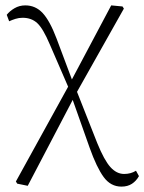

<svg xmlns="http://www.w3.org/2000/svg" viewBox="-20 -503 536 713"><path d="M44 179 39 171 233 -181 165 -338Q140 -397 118.5 -417Q97 -437 64 -437Q50 -437 37.5 -433Q25 -429 14 -424L5 -448Q16 -462 34 -472.5Q52 -483 74 -483Q112 -483 138.5 -454.5Q165 -426 190 -360L247 -208L393 -483L435 -479L440 -471L266 -162L341 28Q367 92 390 117.5Q413 143 441 143Q466 143 485 131L496 151Q486 169 470 179.5Q454 190 431 190Q391 190 365 154.5Q339 119 313 46L250 -132L83 187Z"/></svg>

Font: Source Serif Pro Light
Style: Regular
Weight: 300
Designer: Frank Grießhammer
Foundry: Adobe Systems Incorporated
Version: Version 3.001;hotconv 1.0.111;makeotfexe 2.5.65597